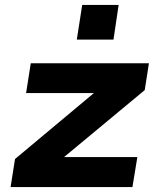

<svg xmlns="http://www.w3.org/2000/svg" viewBox="-20 -760 641 780"><path d="M23 0 41 -114 407 -420 393 -382H86L105 -503H585L568 -394L197 -86L212 -122H538L518 0ZM292 -599 314 -740H462L441 -599Z"/></svg>

Font: Nunito Sans 7pt SemiExpanded ExtraBold
Style: Italic
Weight: 800
Width: 6
Italic angle: -9°
Designer: Vernon Adams
Foundry: Vernon Adams
Version: Version 3.101;gftools[0.9.27]